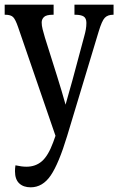

<svg xmlns="http://www.w3.org/2000/svg" viewBox="-20 -556 505 820"><path d="M111 244Q80 244 62 227Q44 210 44 175Q44 169 44.5 163Q45 157 46 150Q73 156 93 156Q132 156 159 132.5Q186 109 207 52L217 24L57 -441Q46 -473 36 -483Q26 -493 3 -493H0V-536H209V-493H206Q178 -493 168 -483.5Q158 -474 158 -460Q158 -447 162 -431Q166 -415 172 -395L224 -230Q235 -194 243 -168Q251 -142 260 -109Q269 -141 275 -162.5Q281 -184 289 -212L340 -402Q344 -416 346.5 -430Q349 -444 349 -458Q349 -478 337.5 -485.5Q326 -493 301 -493H298V-536H465V-493H463Q440 -493 427.5 -480Q415 -467 401 -420L267 24Q231 143 196.5 193.5Q162 244 111 244Z"/></svg>

Font: Noto Serif ExtraCondensed Medium
Style: Regular
Weight: 500
Width: 2
Designer: Monotype Design Team
Foundry: Monotype Imaging Inc.
Version: Version 2.015